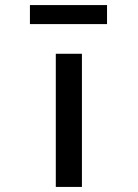

<svg xmlns="http://www.w3.org/2000/svg" viewBox="-20 -737 543 757"><path d="M200 0V-525H303V0ZM98 -642V-717H402V-642Z"/></svg>

Font: Lexend Zetta
Style: Regular
Weight: 400
Designer: Bonnie Shaver-Troup, Thomas Jockin
Foundry: Lexend
Version: Version 1.007